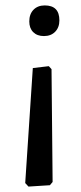

<svg xmlns="http://www.w3.org/2000/svg" viewBox="-20 -491 300 708"><path d="M142 -358Q117 -358 102.5 -372.5Q88 -387 88 -412Q88 -439 103.5 -455Q119 -471 145 -471Q199 -471 199 -416Q199 -390 183.5 -374Q168 -358 142 -358ZM85 197 73 184 101 -240 160 -247 170 -236 174 180 164 192Z"/></svg>

Font: Alegreya Sans Medium
Style: Regular
Weight: 500
Designer: Juan Pablo del Peral
Foundry: Huerta Tipografica
Version: Version 2.007